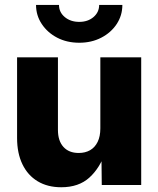

<svg xmlns="http://www.w3.org/2000/svg" viewBox="-20 -767 656 796"><path d="M233.9 9.3Q177.2 9.3 136.2 -15.4Q95.2 -40 73 -85.9Q50.8 -131.8 50.8 -194.8V-529.3H220.2V-228.5Q220.2 -183.1 242.9 -158Q265.6 -132.8 306.2 -132.8Q333.5 -132.8 353.5 -144.3Q373.5 -155.8 384.8 -178.7Q396 -201.7 396 -234.9V-529.3H565.4V0H401.9L400.4 -138.2H417.5Q395 -71.3 350.8 -31Q306.6 9.3 233.9 9.3ZM308.6 -589.8Q257.3 -589.8 217 -610.8Q176.8 -631.8 153.1 -667.5Q129.4 -703.1 129.4 -746.6H224.6Q224.6 -716.3 248.5 -696.3Q272.5 -676.3 308.6 -676.3Q344.2 -676.3 367.7 -696.3Q391.1 -716.3 391.1 -746.6H487.3Q487.3 -703.1 463.9 -667.5Q440.4 -631.8 399.9 -610.8Q359.4 -589.8 308.6 -589.8Z"/></svg>

Font: Inter 24pt ExtraBold
Style: Regular
Weight: 800
Designer: Rasmus Andersson
Foundry: rsms
Version: Version 4.001;git-66647c0bb